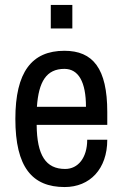

<svg xmlns="http://www.w3.org/2000/svg" viewBox="-20 -743 496 775"><path d="M272 -628V-723H185V-628ZM240 -538C108 -538 42 -452 42 -263C42 -68 110 12 241 12C343 12 413 -61 413 -179H332C332 -106 295 -61 243 -61C165 -61 129 -116 128 -239H413V-291C413 -467 355 -538 240 -538ZM240 -465C297 -465 327 -412 327 -312H129C136 -413 167 -465 240 -465Z"/></svg>

Font: Archivo Narrow
Style: Regular
Weight: 400
Designer: Hector Gatti
Foundry: Omnibus-Type
Version: Version 1.003;PS 001.003;hotconv 1.0.70;makeotf.lib2.5.58329